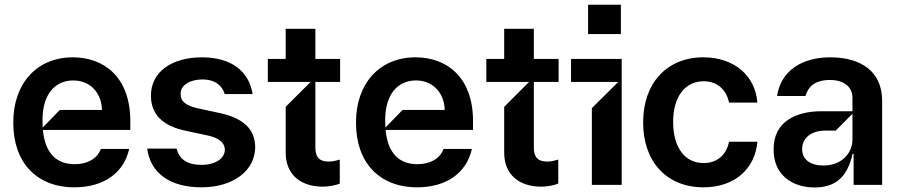

<svg xmlns="http://www.w3.org/2000/svg" viewBox="-20 -801 3902 832"><path d="M544.7 -277C544.4 -468.4 429.3 -552.6 295.5 -552.6C138.8 -552.6 36.9 -437.9 37.6 -269.9C36.9 -98.4 137.4 10.7 302.6 10.7C429 10.7 516.3 -51.1 539.8 -155.5H416.9C401.3 -113.3 359 -89.5 304 -89.5C227.6 -89.5 175.8 -133.2 165.8 -237.9H544.7ZM165.1 -248.2C164.4 -258.2 164.1 -268.5 164.1 -279.1C163.7 -390.3 216.6 -452.4 297.6 -452.4C370.7 -452.4 420.5 -398.4 421.9 -324.6H239.3Z M853 10.7C989 10.7 1085.2 -60 1085.9 -163.4C1085.2 -241.1 1035.2 -288.7 932.5 -311.1L839.5 -331C783.7 -343.4 761.7 -362.6 762.8 -394.2C761.7 -431.1 802.6 -456.7 856.5 -456.7C914.4 -456.7 944.2 -427.2 953.8 -393.5H1074.6C1059.3 -491.5 983.3 -552.6 855.1 -552.6C723 -552.6 633.5 -487.9 634.2 -387.1C633.5 -307.5 682.5 -255 787.6 -233.7L880.7 -213.8C930.4 -202.8 953.5 -182.5 954.5 -152C953.5 -114.3 913.4 -86.3 853 -86.6C794 -86.3 756 -109.7 745.7 -157H617.9C632.1 -49 718.8 10.7 853 10.7Z M1453.8 -446V-545.5H1346.6V-676.1H1218V-545.5H1140.6V-446H1326L1218 -338.1V-142.8C1216.6 -40.1 1288 7.5 1377.1 7.8C1414.4 7.5 1441.8 -0.7 1452.4 -5.7V-109.4C1437.1 -105.1 1422.2 -100.9 1404.8 -100.9C1371.8 -100.9 1345.9 -112.2 1346.6 -164.1V-446Z M2029.8 -277C2029.5 -468.4 1914.4 -552.6 1780.5 -552.6C1623.9 -552.6 1522 -437.9 1522.7 -269.9C1522 -98.4 1622.5 10.7 1787.6 10.7C1914.1 10.7 2001.4 -51.1 2024.9 -155.5H1902C1886.4 -113.3 1844.1 -89.5 1789.1 -89.5C1712.7 -89.5 1660.9 -133.2 1650.9 -237.9H2029.8ZM1650.2 -248.2C1649.5 -258.2 1649.1 -268.5 1649.1 -279.1C1648.8 -390.3 1701.7 -452.4 1782.7 -452.4C1855.8 -452.4 1905.5 -398.4 1907 -324.6H1724.4Z M2400.6 -446V-545.5H2293.3V-676.1H2164.8V-545.5H2087.4V-446H2272.7L2164.8 -338.1V-142.8C2163.4 -40.1 2234.7 7.5 2323.9 7.8C2361.2 7.5 2388.5 -0.7 2399.1 -5.7V-109.4C2383.9 -105.1 2369 -100.9 2351.6 -100.9C2318.5 -100.9 2292.6 -112.2 2293.3 -164.1V-446Z M2670.5 -653.4V-780.5H2528.4V-653.4ZM2674 0V-545.5H2454.5V-446H2659.1L2544.7 -332.4V0Z M3028.4 10.7C3164.8 10.7 3252.1 -70.7 3262.1 -186.8H3139.2C3127.5 -127.8 3085.2 -94.1 3029.1 -94.5C2948.5 -94.1 2896.7 -161.2 2897 -272.7C2896.7 -382.8 2949.2 -448.9 3029.1 -448.9C3090.6 -448.9 3128.6 -409.1 3139.2 -356.5H3262.1C3252.5 -474.8 3160.2 -552.6 3027.7 -552.6C2867.2 -552.6 2766.3 -437.1 2767 -270.6C2766.3 -105.5 2864.7 10.7 3028.4 10.7Z M3509.2 11.4C3597.3 11 3650.9 -29.1 3674.7 -134.9H3679V0H3802.6V-365.1C3802.6 -490.1 3712.4 -552.6 3577.4 -552.6C3455.3 -552.6 3363.3 -494.3 3347.3 -384.9H3470.2C3481.9 -424 3509.6 -454.2 3576 -454.5C3639.2 -454.2 3673.7 -423.3 3674 -377.8V-318.9H3539.1C3432.2 -318.9 3331.3 -275.9 3332.4 -153.4C3331.3 -45.8 3410.2 11 3509.2 11.4ZM3548.3 -83.8C3494 -83.5 3455.6 -108 3456 -155.5C3455.6 -206 3500.4 -235.1 3555.4 -235.1H3601.6L3674 -308.2V-196C3673.7 -134.9 3624.6 -83.5 3548.3 -83.8Z"/></svg>

Font: Riot Sans 2.0
Style: Bold
Weight: 600
Designer: Rasmus Andersson
Foundry: rsms
Version: Version 3.006;hotconv 1.0.109;makeotfexe 2.5.65596